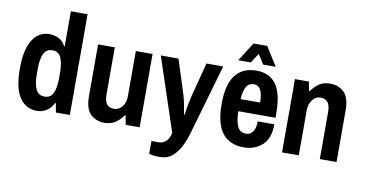

<svg xmlns="http://www.w3.org/2000/svg" viewBox="-83 -949 2582 1357"><g transform="rotate(10 1207.5 -270.5)"><path d="M210 12Q132 12 86.5 -54.5Q41 -121 41 -264Q41 -360 62.5 -420.5Q84 -481 121 -509.5Q158 -538 204 -538Q244 -538 275.5 -521Q307 -504 321 -472H326V-723H446V0H346L334 -65H329Q310 -27 279 -7.5Q248 12 210 12ZM246 -97Q290 -97 308 -135Q326 -173 326 -244V-280Q326 -351 308 -390Q290 -429 246 -429Q203 -429 184.5 -391Q166 -353 166 -282V-244Q166 -173 184.5 -135Q203 -97 246 -97Z M696 12Q635 12 595.5 -26Q556 -64 556 -157V-526H676V-190Q676 -139 693.5 -118Q711 -97 745 -97Q780 -97 803.5 -126.5Q827 -156 827 -200V-526H947V0H847L835 -65H829Q809 -34 776 -11Q743 12 696 12Z M1124 182Q1088 182 1067 178Q1046 174 1046 173V81H1100Q1126 81 1148.5 62Q1171 43 1181 0L1006 -526H1133L1212 -279Q1217 -264 1222 -241Q1227 -218 1231 -195.5Q1235 -173 1237.5 -157.5Q1240 -142 1240 -142H1244Q1244 -142 1246 -156.5Q1248 -171 1252 -193Q1256 -215 1260.5 -238Q1265 -261 1269 -278L1334 -526H1454L1310 -27Q1294 30 1269.5 77.5Q1245 125 1210 153.5Q1175 182 1124 182Z M1695 12Q1594 12 1541.5 -54.5Q1489 -121 1489 -263Q1489 -405 1541.5 -471.5Q1594 -538 1691 -538Q1786 -538 1833.5 -471.5Q1881 -405 1881 -263V-233H1614Q1615 -163 1633 -124.5Q1651 -86 1695 -86Q1726 -86 1744 -112.5Q1762 -139 1762 -186H1881Q1881 -85 1828 -36.5Q1775 12 1695 12ZM1615 -320H1755Q1755 -377 1739.5 -408.5Q1724 -440 1691 -440Q1653 -440 1635.5 -408.5Q1618 -377 1615 -320ZM1551 -588 1637 -723H1735L1820 -588H1730L1686 -657L1641 -588Z M1969 0V-526H2069L2081 -461H2087Q2107 -492 2140 -515Q2173 -538 2220 -538Q2281 -538 2320.5 -500Q2360 -462 2360 -369V0H2240V-336Q2240 -387 2221.5 -408Q2203 -429 2171 -429Q2136 -429 2112.5 -398.5Q2089 -368 2089 -324V0Z"/></g></svg>

Font: Archivo Narrow
Style: Bold
Weight: 700
Designer: Hector Gatti
Foundry: Omnibus-Type
Version: Version 3.002